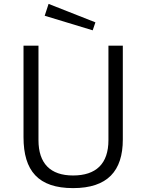

<svg xmlns="http://www.w3.org/2000/svg" viewBox="-20 -958 750 988"><path d="M230 -938 210 -877 457 -802 471 -843ZM612 -240V-723H538V-237C538 -115 474 -55 356 -55C239 -55 178 -117 178 -237V-723H101V-252C101 -79 177 10 356 10C533 10 612 -78 612 -240Z"/></svg>

Font: United Sans Light
Style: Regular
Weight: 300
Designer: Pablo Impallari, Rodrigo Fuenzalida (Modified by Dan O. Williams)
Version: Version 1.000;PS 001.000;hotconv 1.0.88;makeotf.lib2.5.64775